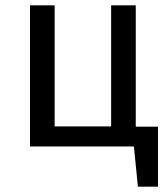

<svg xmlns="http://www.w3.org/2000/svg" viewBox="-20 -547 625 717"><path d="M92 -527V0H480L495 150H570V-74H487V-527H395V-75H184V-527Z"/></svg>

Font: FiraGO Unicode
Style: Regular
Weight: 400
Designer: bBox Type
Foundry: bBox Type GmbH
Version: Version 1.001;PS 001.001;hotconv 1.0.88;makeotf.lib2.5.64775